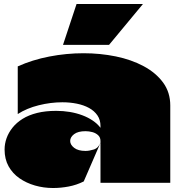

<svg xmlns="http://www.w3.org/2000/svg" viewBox="-20 -917 893 963"><path d="M69 -584V-345Q114 -374 174 -389Q234 -404 293 -404Q331 -404 365.5 -397Q400 -390 426.5 -375.5Q453 -361 468.5 -338.5Q484 -316 484 -285Q484 -284 484 -282.5Q484 -281 484 -279.5Q484 -278 484 -276Q469 -296 445.5 -312Q422 -328 392.5 -339Q363 -350 330 -355.5Q297 -361 262 -361Q208 -361 166 -350.5Q124 -340 93.5 -321Q63 -302 43 -277Q23 -252 13 -224Q3 -196 3 -167Q3 -119 23 -83Q43 -47 77.5 -23Q112 1 155.5 13.5Q199 26 246 26Q285 26 324.5 18.5Q364 11 400 -7Q421 -56 442.5 -105Q464 -154 485 -203Q473 -174 450 -167Q427 -160 409 -160Q372 -160 352 -175.5Q332 -191 332 -210Q332 -229 351.5 -244Q371 -259 409 -259Q426 -259 443 -254.5Q460 -250 472 -239Q484 -228 484 -210Q484 -158 484 -105.5Q484 -53 484 0Q519 0 554 0Q589 0 624 0Q659 0 694 0Q729 0 764 0Q799 0 834 0Q834 -97 834 -194Q834 -291 834 -388Q834 -454 798 -503Q762 -552 700.5 -585Q639 -618 561 -634Q483 -650 399 -650Q313 -650 227.5 -633.5Q142 -617 69 -584ZM364 -897 296 -692H527L697 -897Z"/></svg>

Font: Climate Crisis
Style: Regular
Weight: 400
Version: Version 1.003